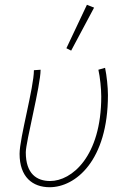

<svg xmlns="http://www.w3.org/2000/svg" viewBox="-20 -772 514 804"><path d="M188 12C296 12 432 -99 432 -374C432 -406 427 -455 420 -488L392 -480C399 -449 404 -400 404 -368C404 -116 280 -14 190 -14C134 -14 88 -44 88 -134C88 -178 150 -414 150 -480L122 -478C122 -406 62 -194 62 -128C62 -31 116 12 188 12ZM278 -560 374 -740 344 -752 258 -570Z"/></svg>

Font: Source Sans Pro ExtraLight
Style: Italic
Weight: 200
Italic angle: -11°
Designer: Paul D. Hunt
Foundry: Adobe Systems Incorporated
Version: Version 3.006;hotconv 1.0.111;makeotfexe 2.5.65597